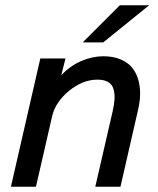

<svg xmlns="http://www.w3.org/2000/svg" viewBox="-20 -710 599 730"><path d="M294.4 -548.8 435.5 -689.9H546.9L372.6 -548.8ZM21.5 0 133.3 -487.8H229L212.9 -423.8Q246.1 -459.5 288.6 -477.8Q331.1 -496.1 372.6 -496.1Q409.7 -496.1 437.5 -484.6Q465.3 -473.1 481.4 -453.9Q497.6 -434.6 505.4 -408Q513.2 -381.3 512.7 -351.8Q512.2 -322.3 504.4 -290L438 0H342.3L408.7 -288.6Q414.6 -314.5 415.5 -334.2Q416.5 -354 411.6 -371.3Q406.7 -388.7 391.4 -397.9Q376 -407.2 350.6 -407.2Q294.4 -407.2 242.7 -364.7Q190.9 -322.3 178.2 -268.1L116.7 0Z"/></svg>

Font: HK Grotesk Medium Italic
Style: Regular
Weight: 500
Italic angle: -13°
Designer: Alfredo Marco Pradil and Stefan Peev
Foundry: Hanken Design Co.
Version: Version 1.000;PS 001.000;hotconv 1.0.88;makeotf.lib2.5.64775